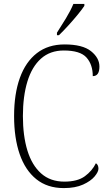

<svg xmlns="http://www.w3.org/2000/svg" viewBox="-20 -951 559 981"><path d="M306 10Q222 10 165.5 -35.5Q109 -81 80.5 -163.5Q52 -246 52 -358Q52 -471 81.5 -553Q111 -635 168.5 -679.5Q226 -724 310 -724Q402 -724 445 -689.5Q488 -655 488 -611Q488 -562 454 -562Q454 -621 422 -657Q390 -693 306 -693Q236 -693 189.5 -651.5Q143 -610 120 -534.5Q97 -459 97 -358Q97 -257 120 -182Q143 -107 190 -65Q237 -23 309 -23Q376 -23 413.5 -50.5Q451 -78 470 -117Q483 -109 483 -89Q483 -73 463.5 -49.5Q444 -26 404.5 -8Q365 10 306 10ZM271 -784Q293 -818 317 -857.5Q341 -897 355 -931H411V-921Q400 -904 377 -876Q354 -848 328 -819.5Q302 -791 281 -771H271Z"/></svg>

Font: Noto Serif Lao SemiCondensed ExtraLight
Style: Regular
Weight: 200
Width: 4
Designer: Monotype Design Team
Foundry: Monotype Imaging Inc.
Version: Version 2.003; ttfautohint (v1.8.4.7-5d5b)